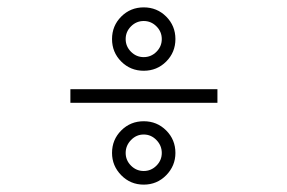

<svg xmlns="http://www.w3.org/2000/svg" viewBox="-20 -609 780 521"><path d="M370 -417Q334 -417 309 -442Q284 -467 284 -503Q284 -539 309 -564Q334 -589 370 -589Q406 -589 431 -564Q456 -539 456 -503Q456 -467 431 -442Q406 -417 370 -417ZM370 -454Q390 -454 404.5 -468.5Q419 -483 419 -503Q419 -523 404.5 -537.5Q390 -552 370 -552Q350 -552 335.5 -537.5Q321 -523 321 -503Q321 -483 335.5 -468.5Q350 -454 370 -454ZM570 -330H171V-367H570ZM370 -108Q334 -108 309 -133.5Q284 -159 284 -194Q284 -230 309 -255Q334 -280 370 -280Q406 -280 431 -255Q456 -230 456 -194Q456 -159 431 -133.5Q406 -108 370 -108ZM419 -194Q419 -214 404.5 -229Q390 -244 370 -244Q350 -244 335.5 -229Q321 -214 321 -194Q321 -174 335.5 -159.5Q350 -145 370 -145Q390 -145 404.5 -159.5Q419 -174 419 -194Z"/></svg>

Font: Major Mono Display
Style: Regular
Weight: 400
Designer: Emre Parlak
Foundry: Emre Parlak
Version: Version 2.000; ttfautohint (v1.8) -l 8 -r 50 -G 200 -x 14 -D